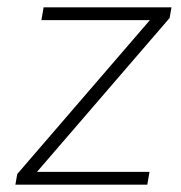

<svg xmlns="http://www.w3.org/2000/svg" viewBox="-20 -504 494 524"><path d="M22 0 27 -29 389 -449H93L99 -484H448L443 -455L81 -35H388L382 0Z"/></svg>

Font: Nunito Sans ExtraLight
Style: Italic
Weight: 200
Italic angle: -9°
Designer: Vernon Adams
Foundry: Vernon Adams
Version: Version 3.006; ttfautohint (v1.8.3)